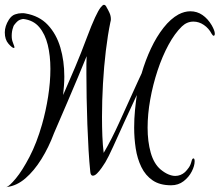

<svg xmlns="http://www.w3.org/2000/svg" viewBox="-29 -719 915 800"><path d="M-6 61H-3Q10 57 37 24.5Q64 -8 94 -65.5Q124 -123 146 -200Q162 -256 171.5 -316.5Q181 -377 181 -432Q181 -487 170 -532Q159 -577 134.5 -606Q110 -635 68 -640Q64 -640 54 -636.5Q44 -633 31 -616Q27 -612 23 -596.5Q19 -581 20 -562Q21 -549 27.5 -534Q34 -519 29 -519Q22 -519 6.5 -536.5Q-9 -554 -9 -584Q-9 -610 8 -637Q19 -654 33.5 -659Q48 -664 61 -664Q66 -664 70 -664Q74 -664 77 -663Q135 -653 170.5 -615Q206 -577 222.5 -521Q239 -465 239 -400Q239 -381 237.5 -362Q236 -343 234 -323Q259 -380 284 -439Q309 -498 332 -560Q353 -616 367 -646Q381 -676 390 -687.5Q399 -699 404 -699Q408 -699 411 -695.5Q414 -692 416 -687Q421 -679 427 -666Q433 -653 433 -639Q433 -636 432.5 -633Q432 -630 431 -627Q420 -574 412 -507.5Q404 -441 400 -370Q396 -299 396 -232Q396 -190 397.5 -152Q399 -114 403 -82Q436 -138 468.5 -210Q501 -282 537 -361Q540 -369 547 -383Q554 -397 561 -413Q577 -468 600 -517Q623 -566 652.5 -603.5Q682 -641 715 -659Q740 -672 764 -672Q792 -672 814.5 -656.5Q837 -641 853 -614Q866 -591 866 -579Q866 -570 861 -570Q858 -570 853 -578Q841 -601 820.5 -615Q800 -629 777 -629Q750 -629 729 -609Q699 -580 673 -532Q647 -484 627.5 -425Q608 -366 597 -304.5Q586 -243 586 -187Q586 -129 599 -83Q612 -37 640 -13Q657 1 672.5 7.5Q688 14 701 14Q724 14 742 -2Q750 -10 757.5 -20.5Q765 -31 769 -47Q772 -59 777 -59Q782 -59 782 -47Q782 -28 770 -4.5Q758 19 736 36Q714 53 684 53Q637 53 607 32.5Q577 12 560 -23Q543 -58 536.5 -100.5Q530 -143 530 -187Q530 -225 533.5 -260Q537 -295 541 -323Q515 -268 489 -210.5Q463 -153 442.5 -108Q422 -63 410 -43Q404 -33 394.5 -19.5Q385 -6 375.5 3.5Q366 13 358 13Q348 13 347 -5Q343 -43 340 -94Q337 -145 335 -200.5Q333 -256 332 -310.5Q331 -365 331 -411Q331 -433 331 -451.5Q331 -470 332 -485Q315 -443 295.5 -396.5Q276 -350 252 -294Q228 -238 196 -164Q174 -105 143.5 -56Q113 -7 77 24Q41 55 1 60L-3 61Q-5 61 -6 61Z"/></svg>

Font: Comforter
Style: Regular
Weight: 400
Designer: Robert E. Leuschke
Foundry: Robert E. Leuschke
Version: Version 1.013; ttfautohint (v1.8.3)